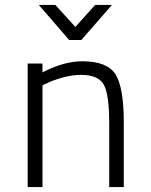

<svg xmlns="http://www.w3.org/2000/svg" viewBox="-20 -757 610 777"><path d="M152 0H92V-500H152V-464Q238 -509 314 -509Q414 -509 447.5 -456Q481 -403 481 -260V0H422V-259Q422 -373 400.5 -413.5Q379 -454 307 -454Q274 -454 235 -443.5Q196 -433 174 -422L152 -412ZM260 -595 137 -737H204L285 -648L365 -737H433L309 -595Z"/></svg>

Font: TitilliumText22L Lt
Style: Thin
Weight: 300
Designer: Campivisivi
Foundry: Campivisivi
Version: 1.000